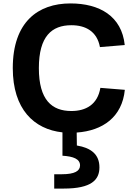

<svg xmlns="http://www.w3.org/2000/svg" viewBox="-20 -762 818 1119"><path d="M206.5 -365C206.5 -551 282 -615 396 -615C478.5 -615 545.5 -579.5 562.5 -487.5L707 -499.5C689.5 -667.5 561 -742 390.5 -742C201.5 -742 54.5 -634 54.5 -365C54.5 -125.5 178 -8.5 344 9.5V145.5C407.5 149.5 446.5 164.5 446.5 202C446.5 234.5 415.5 253.5 340.5 253.5H296V337H352C512.5 337 559.5 286.5 559.5 213.5C559.5 138.5 511.5 100 428 86L427 10.5C579.5 0 692 -80.5 707.5 -238.5L565 -250C548.5 -152 480 -115 396 -115C282 -115 206.5 -179.5 206.5 -365Z"/></svg>

Font: Monaspace Neon Wide
Style: Bold
Weight: 700
Width: 7
Designer: Riley Cran & the Lettermatic Team
Foundry: Lettermatic
Version: Version 1.000 (Monaspace Neon)